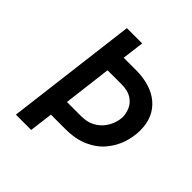

<svg xmlns="http://www.w3.org/2000/svg" viewBox="-193 -843 976 976"><g transform="rotate(45 295.0 -355.0)"><path d="M346 -592Q397 -592 440 -579Q483 -566 514 -540Q545 -514 561.5 -477Q578 -440 578 -391Q578 -345 563 -299Q548 -253 515.5 -213.5Q483 -174 430 -150Q377 -126 303 -126H200L184 0H74L162 -710H272L257 -592ZM312 -229Q356 -229 385.5 -244.5Q415 -260 433 -283.5Q451 -307 459 -332Q467 -357 467 -376Q467 -401 455.5 -427.5Q444 -454 417 -471.5Q390 -489 344 -489H244L212 -229Z"/></g></svg>

Font: Josefin Sans Thin Medium
Style: Italic
Weight: 500
Italic angle: -7°
Version: Version 2.000